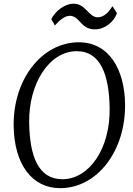

<svg xmlns="http://www.w3.org/2000/svg" viewBox="-20 -979 700 1009"><path d="M295.9 9.8C490.2 9.8 641.1 -184.6 637.2 -434.1C634.3 -611.3 555.2 -756.8 394 -756.8C202.1 -756.8 46.9 -564 51.8 -313C55.7 -117.2 147 9.8 295.9 9.8ZM306.6 -37.1C182.1 -38.1 136.2 -156.2 133.3 -333C129.9 -541.5 239.7 -710 382.8 -710C511.2 -710 552.7 -581.5 556.2 -414.1C560.5 -196.3 447.8 -36.6 306.6 -37.1ZM268.6 -845.2C286.6 -866.2 318.4 -896.5 346.7 -896C400.9 -895 402.3 -824.7 478.5 -824.7C530.8 -824.7 578.6 -863.3 594.7 -909.7L571.3 -946.3C555.7 -923.8 532.2 -888.2 493.2 -888.2C445.8 -888.2 430.7 -959.5 367.2 -959.5C317.9 -959.5 270.5 -919.4 249.5 -878.9Z"/></svg>

Font: Merriweather
Style: Light Italic
Weight: 300
Italic angle: -7.5°
Designer: Eben Sorkin
Foundry: Eben Sorkin
Version: Version 1.001